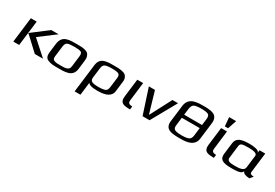

<svg xmlns="http://www.w3.org/2000/svg" viewBox="59 -1854 4596 3207"><g transform="rotate(30 2357.0 -251.0)"><path d="M678 0 395 -254 700 -484H559L251 -250L520 0ZM218 0 277 -484H164L105 0Z M1298 -321C1302 -353 1301 -380 1293 -402C1280 -445 1261 -467 1208 -481C1150 -495 1120 -494 1041 -494C962 -494 931 -495 870 -481C788 -462 751 -405 740 -321L720 -153C711 -82 724 -35 781 -14C841 10 883 10 979 10C1055 10 1090 10 1149 -3C1230 -21 1268 -72 1278 -153ZM1161 -140C1156 -100 1145 -74 1110 -62C1070 -48 1045 -49 986 -49C926 -49 901 -48 865 -62C833 -74 828 -100 833 -140L857 -336C863 -381 877 -408 901 -419C925 -430 969 -435 1033 -435C1097 -435 1140 -430 1161 -419C1182 -408 1191 -381 1185 -336Z M1550 -44C1552 -29 1567 -16 1598 -6C1627 5 1673 10 1734 10C1900 10 1990 -39 2002 -137L2026 -336C2030 -365 2027 -390 2018 -411C2001 -452 1979 -471 1922 -483C1865 -495 1839 -494 1765 -494C1690 -494 1665 -495 1605 -483C1524 -466 1485 -417 1475 -336L1408 208H1520L1537 71C1540 50 1548 -23 1550 -44ZM1888 -149C1883 -108 1868 -82 1843 -71C1816 -60 1773 -54 1712 -54C1652 -54 1609 -60 1586 -73C1563 -86 1554 -111 1558 -149L1582 -339C1587 -380 1602 -406 1628 -418C1654 -429 1697 -435 1759 -435C1821 -435 1863 -429 1885 -418C1908 -406 1917 -380 1912 -339Z M2288 -136 2330 -484H2217L2175 -141C2171 -108 2172 -82 2179 -62C2196 -3 2263 7 2360 7L2368 -53C2298 -57 2280 -76 2288 -136Z M3003 -484H2895L2683 -78H2677L2558 -484H2440L2598 0H2733Z M3660 -484C3668 -542 3650 -590 3618 -616C3571 -653 3489 -659 3394 -659C3324 -659 3290 -657 3232 -644C3148 -624 3098 -570 3087 -483L3047 -156C3040 -101 3057 -56 3089 -32C3135 4 3219 10 3312 10C3346 10 3374 9 3399 8C3522 -1 3607 -48 3620 -156ZM3506 -151C3500 -108 3484 -80 3456 -68C3429 -55 3384 -49 3322 -49C3259 -49 3216 -55 3190 -68C3165 -80 3155 -108 3161 -151L3179 -305H3524ZM3202 -490C3208 -537 3225 -568 3251 -581C3279 -594 3324 -600 3389 -600C3451 -600 3494 -594 3519 -581C3544 -568 3553 -537 3547 -490L3532 -369H3187Z M3905 -136 3947 -484H3834L3792 -141C3788 -108 3789 -82 3796 -62C3813 -3 3880 7 3977 7L3985 -53C3915 -57 3897 -76 3905 -136ZM3936 -540 3993 -710H3858L3873 -540Z M4639 -103 4685 -484H4575L4569 -432C4569 -481 4455 -494 4381 -494C4228 -494 4132 -468 4119 -357L4093 -144C4085 -85 4099 -45 4132 -23C4165 -1 4225 10 4313 10C4368 10 4410 8 4439 3C4496 -7 4506 -16 4530 -51C4539 -16 4583 4 4662 7L4711 -54C4659 -56 4634 -65 4639 -103ZM4344 -52C4252 -52 4194 -62 4202 -127L4231 -366C4234 -393 4246 -411 4268 -419C4289 -427 4334 -431 4401 -431C4511 -431 4564 -409 4559 -366L4530 -127C4521 -61 4441 -52 4344 -52Z"/></g></svg>

Font: Gamestation Extended
Style: Italic
Weight: 400
Width: 7
Designer: Jonas Hecksher
Foundry: Jonas Hecksher, Playtypeª, e-types AS
Version: Version 1.003